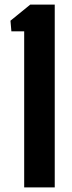

<svg xmlns="http://www.w3.org/2000/svg" viewBox="-20 -820 313 840"><path d="M85.8 0V-683H29.8L25.8 -729.4L112.5 -800H219.5V0Z"/></svg>

Font: Big Shoulders Text SC Thin
Style: Regular
Weight: 100
Designer: Patric King
Foundry: XO Type Co
Version: Version 2.002